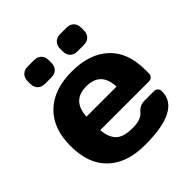

<svg xmlns="http://www.w3.org/2000/svg" viewBox="-198 -873 1025 1025"><g transform="rotate(-45 315.0 -360.0)"><path d="M600.1 -273.9V-246.1Q600.1 -232.9 591.6 -224.4Q583 -215.8 569.8 -215.8H202.1Q207 -155.8 236.6 -128.4Q266.1 -101.1 331.1 -101.1Q396 -101.1 419.9 -130.4Q443.8 -159.7 479 -160.2H551.8Q564.9 -160.2 573.5 -151.6Q582 -143.1 582 -129.9Q582 10.3 314.9 9.8Q180.2 9.8 105 -61.5Q29.8 -132.8 29.8 -266.8Q29.8 -400.9 105.5 -472.9Q181.2 -544.9 315.4 -544.9Q449.7 -544.9 524.9 -474.9Q600.1 -404.8 600.1 -273.9ZM112.8 -654.8V-673.8Q112.8 -699.7 127.9 -714.8Q143.1 -730 168.9 -730H215.8Q241.7 -730 256.8 -715.1Q272 -700.2 272 -673.8V-654.8Q272 -628.9 257.1 -614Q242.2 -599.1 215.8 -599.1H168.9Q143.1 -599.1 127.9 -614Q112.8 -628.9 112.8 -654.8ZM201.2 -318.8H428.2Q423.3 -434.1 315.2 -434.1Q207 -434.1 201.2 -318.8ZM357.9 -654.8V-673.8Q357.9 -699.7 373 -714.8Q388.2 -730 414.1 -730H460.9Q486.8 -730 502 -715.1Q517.1 -700.2 517.1 -673.8V-654.8Q517.1 -628.9 502 -614Q486.8 -599.1 460.9 -599.1H414.1Q388.2 -599.1 373 -614Q357.9 -628.9 357.9 -654.8Z"/></g></svg>

Font: Days One
Style: Regular
Weight: 400
Designer: Alexander Kalachev, Alexey Maslov, Jovanny Lemonad
Foundry: Alexander Kalachev, Alexey Maslov, Jovanny Lemonad
Version: Version 1.002